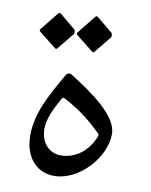

<svg xmlns="http://www.w3.org/2000/svg" viewBox="-84 -785 689 874"><g transform="rotate(10 260.5 -347.5)"><path d="M299.3 -559.6C300.8 -558.6 301.7 -558.1 303.7 -558.1C305.7 -558.1 307.6 -559.1 309.1 -560.5L370.6 -636.2C373.5 -639.2 374.5 -643.5 374.5 -648.4C374.5 -653.3 373 -657.7 369.6 -660.2L297.9 -719.7C295.9 -721.2 293.9 -721.7 292 -721.7C290 -721.7 288.1 -721.2 286.1 -718.8L218.7 -634.8C217.3 -632.8 216.3 -630.8 216.3 -628.9C216.3 -626.9 217.3 -625 219.2 -623ZM130.4 -545.4C131.8 -544.4 132.8 -543.9 134.7 -543.9C136.7 -543.9 138.7 -544.9 140.1 -546.4L201.7 -622.1C204.6 -625 205.5 -629.4 205.5 -634.2C205.5 -639.1 204.1 -643.5 200.7 -646L128.9 -705.5C126.9 -707 125 -707.5 123 -707.5C121.1 -707.5 119.1 -707 117.2 -704.6L49.8 -620.6C48.3 -618.6 47.3 -616.7 47.3 -614.7C47.3 -612.8 48.3 -610.8 50.3 -608.9ZM226.5 27.4C338.8 27.4 453.1 -94.7 453.1 -206C453.1 -290.5 326.6 -377.4 225.1 -440.9C221.7 -442.8 218.2 -443.8 214.8 -443.8C209 -443.8 203.1 -440.4 199.7 -434.5C137.7 -327.1 87.9 -238.3 87.9 -135.7C87.9 -38.1 142.6 27.4 226.5 27.4ZM239.7 -69.8C186.5 -69.8 146 -113.3 146 -175.3C146 -220.2 166.5 -266.6 200.7 -326.1C202.6 -329.1 204.6 -330.5 207 -330.5C208.5 -330.5 210.4 -330 212.9 -328.6C292.5 -287.1 341.3 -245.1 390.6 -197.7C392.6 -195.8 393.5 -193.3 393.5 -190.4C393.5 -188.9 393.5 -187 392.6 -185C365.2 -113.7 306.6 -69.8 239.7 -69.8Z"/></g></svg>

Font: Pfont
Style: Regular
Weight: 400
Designer: Damoon Khanjanzadeh
Foundry: pfont
Version: Version 1.000;PS 000.300;hotconv 1.0.88;makeotf.lib2.5.64775